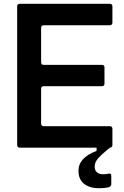

<svg xmlns="http://www.w3.org/2000/svg" viewBox="-20 -783 659 1018"><path d="M85 0Q79 0 75 -3.5Q71 -7 71 -14V-749Q71 -756 75 -759.5Q79 -763 85 -763H562Q568 -763 572 -759.5Q576 -756 576 -749V-663Q576 -656 572 -652.5Q568 -649 562 -649H212Q198 -649 198 -635V-453Q198 -439 212 -439H520Q534 -439 534 -425V-340Q534 -326 520 -326H212Q198 -326 198 -312V-128Q198 -114 212 -114H562Q568 -114 572 -110.5Q576 -107 576 -100V-14Q576 -7 572 -3.5Q568 0 562 0ZM396 123Q396 53 492 17V0H562Q516 38 499 58Q482 78 482 101Q482 120 494 130.5Q506 141 528 141Q539 141 554 138Q556 137 559 137Q570 137 570 149V194Q570 205 556 210Q533 215 507 215Q454 215 425 191Q396 167 396 123Z"/></svg>

Font: Open Sauce Two SemiBold
Style: Regular
Weight: 600
Designer: Alfredo Marco Pradil
Foundry: Creative Sauce Fz LLC
Version: Version 1.477